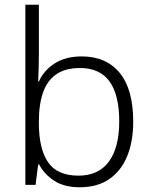

<svg xmlns="http://www.w3.org/2000/svg" viewBox="-20 -780 639 810"><path d="M144 -550Q144 -521 143 -489Q142 -457 141 -436H144Q164 -482 210 -512Q256 -542 325 -542Q428 -542 485 -472.5Q542 -403 542 -267Q542 -183 516.5 -121Q491 -59 441 -24.5Q391 10 317 10Q250 10 208 -18Q166 -46 145 -86H141L130 0H87V-760H144ZM318 -493Q256 -493 218 -467Q180 -441 162 -391Q144 -341 144 -267V-260Q144 -153 182.5 -96Q221 -39 311 -39Q396 -39 439.5 -98.5Q483 -158 483 -268Q483 -380 442 -436.5Q401 -493 318 -493Z"/></svg>

Font: Noto Sans Devanagari Light
Style: Regular
Weight: 300
Version: Version 2.003